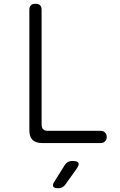

<svg xmlns="http://www.w3.org/2000/svg" viewBox="-20 -760 640 1020"><path d="M204 0Q170 0 153 -16.5Q136 -33 136 -67V-708Q136 -724 144 -732Q152 -740 169 -740Q185 -740 193 -732Q201 -724 201 -708V-98Q201 -81 209.5 -73Q218 -65 235 -65H515Q529 -65 538 -56Q547 -47 547 -32Q547 -18 538 -9Q529 0 515 0ZM270 203 324 117Q331 106 341 100.5Q351 95 364 95Q391 95 396.5 105.5Q402 116 386 138L326 222Q319 231 310 235.5Q301 240 290 240Q267 240 262.5 230.5Q258 221 270 203Z"/></svg>

Font: Maple Mono ExtraLight
Style: Regular
Weight: 275
Monospace: yes
Designer: subframe7536
Version: Version 7.000